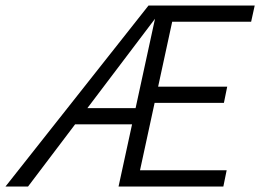

<svg xmlns="http://www.w3.org/2000/svg" viewBox="-54 -678 946 698"><path d="M-34 0 486 -658H546L48 0ZM180 -226 212 -285H487L475 -226ZM460 -304 473 -363H772L760 -304ZM377 0 520 -658H872L859 -599H572L455 -59H770L758 0Z"/></svg>

Font: Ysabeau Office
Style: Italic
Weight: 400
Italic angle: -12°
Designer: Christian Thalmann (Catharsis Fonts)
Version: Version 2.001;gftools[0.9.30]; featfreeze: tnum,lnum,ss02